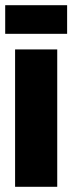

<svg xmlns="http://www.w3.org/2000/svg" viewBox="-22 -718 278 738"><path d="M36 0V-528H198V0ZM-2 -588V-698H236V-588Z"/></svg>

Font: Bricolage Grotesque 96pt ExtraBold
Style: Regular
Weight: 800
Designer: Mathieu Triay
Foundry: Atelier Triay
Version: Version 1.001;gftools[0.9.33.dev8+g029e19f]